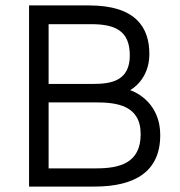

<svg xmlns="http://www.w3.org/2000/svg" viewBox="-20 -687 661 707"><path d="M459 -355C459 -355 530 -391 530 -488C530 -585 481 -667 308 -667H87V0H328C478 0 570 -56 570 -189C570 -322 459 -355 459 -355ZM334 -67H159V-310H331C409 -310 498 -300 498 -193C498 -86 420 -67 334 -67ZM458 -483C458 -389 389 -378 324 -378H159V-598H315C404 -598 458 -574 458 -483Z"/></svg>

Font: Maven Pro
Style: Regular
Weight: 400
Designer: Joe Prince
Foundry: Joe Prince
Version: Version 1.003